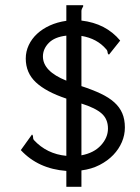

<svg xmlns="http://www.w3.org/2000/svg" viewBox="-20 -671 540 738"><path d="M235 -651H299Q300 -650 300 -648Q300 -646 297 -641.5Q294 -637 293 -630V-592Q387 -581 442 -515L399 -461Q394 -463 393.5 -470Q393 -477 388 -482Q353 -523 293 -533V-340Q336 -326 367.5 -311Q399 -296 419.5 -277.5Q440 -259 450 -235.5Q460 -212 460 -181Q460 -152 448.5 -125Q437 -98 415.5 -75.5Q394 -53 363 -37Q332 -21 293 -16V47H235V-14Q127 -22 60 -94L103 -154Q107 -151 107 -144Q107 -137 110 -133Q160 -79 235 -72V-292Q157 -318 118 -354.5Q79 -391 79 -446Q79 -473 90.5 -497.5Q102 -522 122.5 -541Q143 -560 171.5 -573Q200 -586 235 -591ZM293 -273V-74Q341 -83 368 -112.5Q395 -142 395 -177Q395 -213 371 -234.5Q347 -256 293 -273ZM235 -361V-534Q190 -529 167.5 -506Q145 -483 145 -454Q145 -397 235 -361Z"/></svg>

Font: InconsolataGo
Style: Regular
Weight: 400
Designer: Raph Levien, Kirill Tkachev
Foundry: Cyreal
Version: Version 1.013